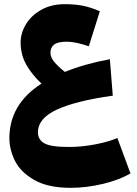

<svg xmlns="http://www.w3.org/2000/svg" viewBox="-20 -529 657 921"><path d="M606 303Q553 334 474 353Q395 372 319 372Q209 372 143 333.5Q77 295 51 241Q25 187 25 134Q25 -29 179 -128Q134 -170 106.5 -218Q79 -266 79 -325Q79 -371 105 -413.5Q131 -456 179 -482.5Q227 -509 290 -509Q340 -509 377.5 -501.5Q415 -494 459 -475L406 -307Q342 -329 301 -329Q257 -329 239.5 -315Q222 -301 222 -276Q222 -256 237.5 -235.5Q253 -215 291 -184Q384 -222 507 -245L521 -70Q347 -46 254.5 -4Q162 38 162 106Q162 141 193 158.5Q224 176 311 176Q372 176 437 163.5Q502 151 543 133Z"/></svg>

Font: FiraGO Heavy
Style: Italic
Weight: 900
Italic angle: -8°
Designer: bBox Type GmbH
Foundry: bBox Type GmbH
Version: Version 1.001